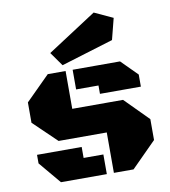

<svg xmlns="http://www.w3.org/2000/svg" viewBox="-85 -843 812 916"><g transform="rotate(-10 321.0 -385.0)"><path d="M392.6 0V-195.8H159.2L46.9 -303.7V-402.3L163.6 -518.6H250V-335.4H496.1L608.4 -222.2V-121.1L487.8 0ZM392.6 -382.8V-423.3H284.2V-518.6H513.7L590.8 -441.4V-382.8ZM136.2 0 46.4 -106.9V-148.4H262.7V-95.2H358.4V0ZM240.7 -548.3 192.9 -615.7 430.2 -770 520 -728.5 493.7 -625.5Z"/></g></svg>

Font: Black Ops One
Style: Regular
Weight: 400
Designer: James Grieshaber, Eben Sorkin
Foundry: Sorkin Type Co.
Version: Version 1.004; ttfautohint (v1.8.4.7-5d5b)